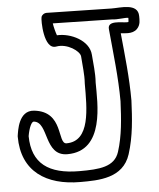

<svg xmlns="http://www.w3.org/2000/svg" viewBox="-55 -804 730 879"><g transform="rotate(-5 310.5 -364.5)"><path d="M469.7 -658.2C480.1 -545.9 493.9 -432.9 494 -324.6C490.4 -244.2 485.4 -166.9 462.2 -94.6C440.4 -26.7 370.4 -22 279 -22C138.3 -22 62.2 -75.1 61 -201.9C67.9 -241.8 80.4 -267.2 90.4 -266.1C159.2 -258.9 122.2 -104 231 -104C403.8 -104 388.1 -327 388 -419.1C391.2 -465.4 384.5 -507.2 381.9 -547.7C377.5 -613.8 294.1 -654.3 230.3 -650.6C224.7 -665.8 218.5 -690.3 216.1 -706.5L486.6 -701C514.3 -697.2 548.2 -704.8 563 -701.5C562.9 -691.2 562.3 -685.2 561.6 -682.6C560.3 -682.3 558.2 -682 555 -682C529.1 -682 465.8 -699.4 469.7 -658.2ZM522.2 -634.2C530.8 -633.4 543.4 -632 555 -632C570.4 -632 586.1 -635.5 597.5 -647.2C615.4 -665.4 613 -688.4 613 -705C613 -767 529 -750.2 489.5 -751L191.5 -757C182.2 -757.2 171.3 -751 167.5 -740.5C163.1 -728.3 163.5 -588.3 222.6 -599.4C274.3 -609.2 330.5 -568.4 332.1 -544.4C334.8 -500.9 340.9 -460.6 338.1 -421.8C338 -421.4 338 -420.6 338 -420C338 -304.1 341.2 -154 231 -154C187.2 -154 232.6 -301.6 95.6 -315.9C24.5 -323.3 14.9 -229.2 11.4 -208.2C11.2 -207.2 11 -205.4 11 -204C11 -42.7 123 28 279 28C362.8 28 475.3 28.1 509.8 -79.4C535.6 -159.9 540.4 -242 544 -323.4C544 -428.9 532.2 -531 522.2 -634.2Z"/></g></svg>

Font: Rocketfuel
Style: Regular
Weight: 400
Designer: Mew Too
Foundry: Cannot Into Space Fonts.
Version: Version 0.27